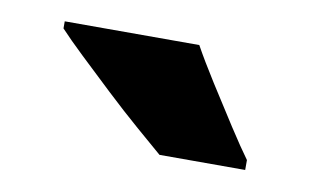

<svg xmlns="http://www.w3.org/2000/svg" viewBox="-34 -819 432 267"><g transform="rotate(10 181.5 -686.0)"><path d="M230 -766Q241 -746 259 -717.5Q277 -689 294.5 -662Q312 -635 323 -620V-606H202Q188 -618 165.5 -637.5Q143 -657 118.5 -680Q94 -703 73 -723Q52 -743 40 -756V-766Z"/></g></svg>

Font: Noto Sans Gujarati UI Condensed Black
Style: Regular
Weight: 900
Width: 3
Designer: Jelle Bosma - Monotype Design Team, Universal Thirst
Foundry: Monotype Imaging Inc.
Version: Version 2.106; ttfautohint (v1.8.4.7-5d5b)